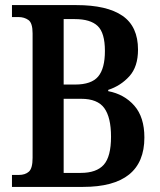

<svg xmlns="http://www.w3.org/2000/svg" viewBox="-20 -734 627 754"><path d="M27 0V-47H54Q79 -47 93.5 -60Q108 -73 108 -114V-603Q108 -644 91.5 -655.5Q75 -667 53 -667H27V-714H280Q400 -714 461 -672Q522 -630 522 -539Q522 -472 488 -434.5Q454 -397 405 -381V-376Q468 -364 507.5 -319Q547 -274 547 -194Q547 0 306 0ZM275 -402Q339 -402 365.5 -433.5Q392 -465 392 -534Q392 -605 363.5 -632Q335 -659 274 -659H230V-402ZM297 -55Q359 -55 387.5 -87Q416 -119 416 -197Q416 -273 389.5 -309.5Q363 -346 299 -346H230V-55Z"/></svg>

Font: Noto Serif Condensed SemiBold
Style: Regular
Weight: 600
Width: 3
Designer: Monotype Design Team
Foundry: Monotype Imaging Inc.
Version: Version 2.013